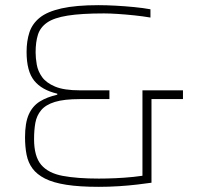

<svg xmlns="http://www.w3.org/2000/svg" viewBox="-20 -716 774 744"><path d="M363 8Q288 8 237 0Q186 -8 154.5 -24Q123 -40 106 -63Q89 -86 83 -116.5Q77 -147 77 -184Q77 -240 91.5 -272.5Q106 -305 134 -322.5Q162 -340 202 -349V-353Q142 -367 112.5 -403.5Q83 -440 83 -515Q83 -557 94 -590.5Q105 -624 134 -647.5Q163 -671 218.5 -683.5Q274 -696 362 -696Q392 -696 428.5 -694Q465 -692 500.5 -688.5Q536 -685 563 -680V-648Q534 -653 500.5 -656.5Q467 -660 436 -662Q405 -664 383 -664Q295 -664 242 -655.5Q189 -647 162.5 -628.5Q136 -610 127 -581.5Q118 -553 118 -513Q118 -491 122.5 -465.5Q127 -440 143 -417.5Q159 -395 193.5 -380.5Q228 -366 289 -366H404V-332H289Q228 -332 192.5 -321Q157 -310 139.5 -289Q122 -268 117 -240Q112 -212 112 -177Q112 -110 139.5 -77.5Q167 -45 223 -34.5Q279 -24 363 -24Q394 -24 428 -25.5Q462 -27 496.5 -30.5Q531 -34 560 -40L532 -15V-366H689V-332H567V-8Q546 -5 513 -1Q480 3 441 5.5Q402 8 363 8Z"/></svg>

Font: Saira Thin
Style: Regular
Weight: 100
Designer: Hector Gatti with collaboration of the Omnibus-Type team
Foundry: Omnibus-Type
Version: Version 1.101